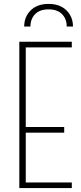

<svg xmlns="http://www.w3.org/2000/svg" viewBox="-20 -964 414 984"><path d="M79 -750H348V-721H112V-313H309V-284H112V-29H348V0H79ZM354 -828H322Q322 -867 298 -891.5Q274 -916 229 -916Q184 -916 160 -891.5Q136 -867 136 -828H104Q104 -878 137.5 -911Q171 -944 229 -944Q287 -944 320.5 -911Q354 -878 354 -828Z"/></svg>

Font: Poiret One
Style: Regular
Weight: 400
Designer: Denis Masharov (denis.masharov@gmail.com), Cyreal (Charset Expansion)
Foundry: Denis Masharov
Version: Version 1.101